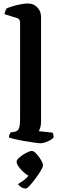

<svg xmlns="http://www.w3.org/2000/svg" viewBox="-20 -820 343 1099"><path d="M212 0Q203 0 178.5 -3.5Q154 -7 124 -12Q94 -17 68 -23Q42 -29 31 -33Q31 -40 34 -48.5Q37 -57 40 -62L65 -66Q81 -69 88 -84Q95 -99 95 -146V-691Q95 -698 91.5 -705.5Q88 -713 79 -716L6 -739Q8 -751 11.5 -759.5Q15 -768 18 -772Q29 -777 51.5 -784Q74 -791 98.5 -795.5Q123 -800 140 -800Q173 -800 194 -777.5Q215 -755 215 -723V-126Q215 -105 210.5 -90Q206 -75 202 -69L280 -61Q283 -57 285 -50Q287 -43 287 -34Q282 -26 268 -18Q254 -10 238.5 -5Q223 0 212 0ZM129 259Q112 259 100 250.5Q88 242 83 234Q98 225 114.5 213Q131 201 143 186Q129 178 113 163.5Q97 149 86 133Q75 117 75 106Q75 95 92 80.5Q109 66 130 55Q151 44 162 44Q173 44 188 60Q203 76 214.5 95.5Q226 115 226 127Q226 136 213.5 157Q201 178 183 202Q165 226 150 242.5Q135 259 129 259Z"/></svg>

Font: Texturina SemiBold
Style: Regular
Weight: 600
Designer: Guillermo Torres Carreño
Foundry: Omnibus-Type
Version: Version 1.002; ttfautohint (v1.8.3)